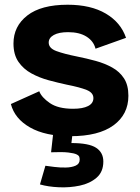

<svg xmlns="http://www.w3.org/2000/svg" viewBox="-20 -562 590 812"><path d="M278 14Q172 14 107 -23Q42 -60 26 -122L146 -176Q156 -150 191 -126Q226 -102 289 -102Q330 -102 352.5 -113.5Q375 -125 375 -147Q375 -170 346.5 -181.5Q318 -193 262 -204Q225 -212 186 -222.5Q147 -233 113 -251.5Q79 -270 58 -300.5Q37 -331 37 -378Q37 -451 95.5 -496.5Q154 -542 266 -542Q364 -542 427.5 -504.5Q491 -467 513 -402L384 -356Q376 -388 346 -407Q316 -426 268 -426Q229 -426 207.5 -414Q186 -402 186 -382Q186 -358 218.5 -346Q251 -334 306 -323Q346 -315 384.5 -304.5Q423 -294 454.5 -276.5Q486 -259 504.5 -230.5Q523 -202 523 -157Q523 -78 460 -32Q397 14 278 14ZM149 218 172 139Q186 141 210 144Q234 147 258.5 146.5Q283 146 300 138.5Q317 131 317 113Q317 108 315.5 102Q314 96 304 91Q294 86 269 83Q244 80 196 82L206 -7H288L282 43Q356 43 386.5 63Q417 83 417 121Q417 165 388.5 189.5Q360 214 317.5 223Q275 232 229.5 230Q184 228 149 218Z"/></svg>

Font: Bricolage Grotesque 12pt ExtraBold
Style: Regular
Weight: 800
Designer: Mathieu Triay
Foundry: Atelier Triay
Version: Version 1.001; ttfautohint (v1.8.4.7-5d5b);gftools[0.9.33.de